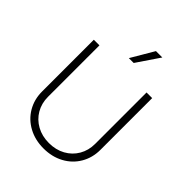

<svg xmlns="http://www.w3.org/2000/svg" viewBox="-260 -1076 1227 1227"><g transform="rotate(45 353.5 -463.0)"><path d="M617.2 -707V-239.3Q617.2 -168 583.5 -110.6Q549.8 -53.2 489.7 -20.8Q429.7 11.7 353.5 11.7Q277.3 11.7 217.3 -20.8Q157.2 -53.2 123.5 -110.6Q89.8 -168 89.8 -239.3V-707H140.6V-242.2Q140.6 -183.6 167.7 -137Q194.8 -90.3 243.2 -63.7Q291.5 -37.1 353.5 -37.1Q415.5 -37.1 463.9 -63.7Q512.2 -90.3 539.3 -137Q566.4 -183.6 566.4 -242.2V-707ZM421.9 -936.5H479.5L375 -782.2H331.1Z"/></g></svg>

Font: Pretendard JP ExtraLight
Style: Regular
Weight: 200
Designer: Base glyphs from Inter by Rasmus Andersson; Hangeul glyphs from Noto Sans CJK(Source Han Sans) by Jang Soo-young and Kan
Foundry: Kil Hyung-jin
Version: Version 1.309